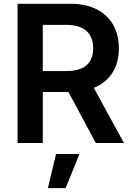

<svg xmlns="http://www.w3.org/2000/svg" viewBox="-20 -747 691 1003"><path d="M71.7 0V-727.3H344.5Q428.3 -727.3 485.3 -698.2Q542.3 -669 571.6 -616.7Q600.9 -564.3 600.9 -494.7Q600.9 -424.7 571.2 -373.4Q541.5 -322.1 484 -294.2Q426.5 -266.3 342.7 -266.3H148.4V-375.7H324.9Q373.9 -375.7 405.2 -389.4Q436.4 -403.1 451.5 -429.5Q466.6 -456 466.6 -494.7Q466.6 -533.4 451.3 -560.9Q436.1 -588.4 404.8 -602.8Q373.6 -617.2 324.2 -617.2H203.5V0ZM447.4 -329.5 627.5 0H480.5L303.6 -329.5ZM230.1 235.8 272.7 57.5H394.9L322.8 235.8Z"/></svg>

Font: InterMG SemiBold
Style: Regular
Weight: 600
Designer: Rasmus Andersson
Foundry: rsms
Version: Version 3.019;December 26, 2023;FontCreator 15.0.0.2955 64-b